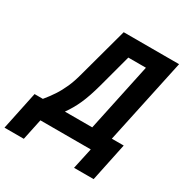

<svg xmlns="http://www.w3.org/2000/svg" viewBox="-281 -864 1111 1162"><g transform="rotate(30 274.5 -283.5)"><path d="M-87 147 -31 -120H27Q56 -155 79 -190Q102 -225 121 -267.5Q140 -310 155 -368L249 -714H636L509 -120H592L536 147H399L431 0H79L48 147ZM181 -120H372L473 -595H350L288 -364Q265 -279 240 -223Q215 -167 181 -120Z"/></g></svg>

Font: Noto Sans Condensed
Style: Bold Italic
Weight: 700
Width: 3
Italic angle: -12°
Designer: Monotype Design Team
Foundry: Monotype Imaging Inc.
Version: Version 2.013; ttfautohint (v1.8.4.7-5d5b)